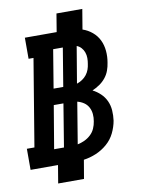

<svg xmlns="http://www.w3.org/2000/svg" viewBox="-100 -906 800 1076"><g transform="rotate(-10 300.0 -368.0)"><path d="M142 102 159 0H3V-120H46L128 -615H100V-735H281L298 -838H445L426 -724Q456 -714 480.5 -693.5Q505 -673 518.5 -645Q532 -617 535 -583.5Q538 -550 532 -517Q529 -495 521 -473Q513 -451 498 -432.5Q483 -414 463 -400.5Q443 -387 422 -378Q446 -366 466 -347Q486 -328 497.5 -303Q509 -278 511 -249Q513 -220 509 -191Q503 -156 486.5 -122Q470 -88 441 -63Q412 -38 377.5 -23.5Q343 -9 307 -4L289 102ZM209 -426H264L300 -644H245ZM344 -431Q359 -436 373.5 -445.5Q388 -455 398.5 -468.5Q409 -482 414.5 -497.5Q420 -513 422 -529Q425 -545 425 -562Q425 -579 419.5 -594.5Q414 -610 403.5 -621.5Q393 -633 378 -639L343 -431ZM209 -91 249 -335H194L153 -91ZM288 -95Q308 -99 327.5 -108Q347 -117 363 -132Q379 -147 387.5 -166.5Q396 -186 399 -206Q403 -227 401 -248Q399 -269 389.5 -286.5Q380 -304 363.5 -315Q347 -326 327 -331Z"/></g></svg>

Font: Iosevka Curly Slab HvEx
Style: Italic
Weight: 900
Width: 7
Italic angle: -9°
Monospace: yes
Designer: Belleve Invis
Foundry: Belleve Invis
Version: Version 11.1.0; ttfautohint (v1.8.3)